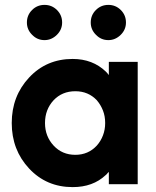

<svg xmlns="http://www.w3.org/2000/svg" viewBox="-20 -753 638 785"><path d="M162 -733Q132 -733 111 -712Q90 -691 90 -661Q90 -632 111 -611Q132 -589 162 -589Q191 -589 213 -611Q234 -632 234 -661Q234 -691 213 -712Q192 -733 162 -733ZM423 -733Q393 -733 372 -712Q351 -691 351 -661Q351 -632 372 -611Q393 -589 423 -589Q452 -589 474 -611Q495 -632 495 -661Q495 -691 474 -712Q453 -733 423 -733ZM425 -500V-446Q422 -450 419 -453.5Q416 -457 413 -460Q359 -512 277 -512Q170 -512 99 -436Q28 -360 28 -250Q28 -140 99 -64Q170 12 277 12Q360 12 412 -37Q416 -40 418.5 -43.5Q421 -47 425 -50V0H543V-500ZM288 -380Q341 -380 376 -343Q392 -324 401 -301Q410 -278 410 -250Q410 -223 401 -199.5Q392 -176 376 -158Q341 -120 288 -120Q234 -120 199 -158Q164 -196 164 -250Q164 -305 199 -343Q234 -380 288 -380Z"/></svg>

Font: Unageo
Style: Bold
Weight: 700
Designer: Richard Sepsi
Foundry: Richard Sepsi
Version: Version 2.000